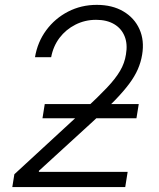

<svg xmlns="http://www.w3.org/2000/svg" viewBox="-20 -757 644 777"><path d="M29.8 0 38.1 -51.8 323.2 -314.5Q377.9 -365.2 412.6 -401.9Q447.3 -438.5 465.8 -470Q484.4 -501.5 489.7 -536.6Q497.1 -579.1 484.1 -610.6Q471.2 -642.1 441.7 -659.4Q412.1 -676.8 368.7 -676.8Q323.7 -676.8 285.2 -657.2Q246.6 -637.7 220.9 -603.8Q195.3 -569.8 187 -525.4H121.6Q131.8 -586.9 167.2 -634.8Q202.6 -682.6 255.6 -710Q308.6 -737.3 371.6 -737.3Q434.6 -737.3 479.2 -710.9Q523.9 -684.6 544.4 -638.9Q564.9 -593.3 555.2 -535.6Q550.3 -505.4 537.8 -476.8Q525.4 -448.2 502.7 -417.7Q480 -387.2 443.6 -349.6Q407.2 -312 354 -263.7L137.7 -65.9L137.2 -61.5H496.6L486.8 0ZM151.9 -278.3 161.1 -335.9H541.5L532.2 -278.3Z"/></svg>

Font: Inter 17pt Light
Style: Italic
Weight: 300
Italic angle: -9.3988°
Version: Version 4.001;git-66647c0bb